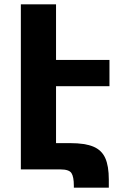

<svg xmlns="http://www.w3.org/2000/svg" viewBox="-20 -780 560 884"><path d="M76 0V-760H238V0ZM149 -504H484V-383H149ZM76 0V-121H304Q371 -121 409.5 -105Q448 -89 464.5 -52.5Q481 -16 481 47V84H320V75Q320 34 309 17Q298 0 258 0Z"/></svg>

Font: Noto Sans Armenian ExtraBold
Style: Regular
Weight: 800
Version: Version 2.007